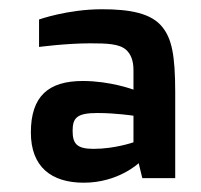

<svg xmlns="http://www.w3.org/2000/svg" viewBox="-20 -705 433 413"><path d="M160.2 -312C234.4 -312 278.3 -354 278.3 -354L286.1 -321.8H356.9V-505.9C356.9 -587.9 349.1 -622.1 329.1 -647C305.2 -676.8 259.3 -685.1 199.2 -685.1C126 -685.1 64 -663.1 64 -663.1V-604C64 -604 122.1 -611.8 174.3 -611.8C210 -611.8 236.3 -610.8 251 -598.1C261.2 -588.9 267.1 -575.2 267.1 -554.2V-512.2C267.1 -512.2 217.3 -530.8 158.2 -530.8C84 -530.8 46.4 -498 46.4 -419.9C46.4 -346.2 90.3 -312 160.2 -312ZM181.2 -384.8C145 -384.8 136.2 -396 136.2 -423.8C136.2 -452.1 146 -461.9 189.9 -461.9C229 -461.9 267.1 -456.1 267.1 -456.1V-398.9C267.1 -398.9 227.1 -384.8 181.2 -384.8Z"/></svg>

Font: Doppio One
Style: Regular
Weight: 400
Designer: Szymon Celej
Foundry: Sorkin Type Co
Version: Version 1.002